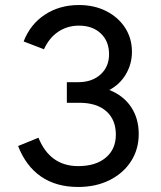

<svg xmlns="http://www.w3.org/2000/svg" viewBox="-20 -732 642 764"><path d="M291 12Q203.5 12 143.2 -29.5Q83 -71 52 -151L133 -184Q179 -71 291 -71Q361 -71 401 -104.8Q441 -138.5 441 -196Q441 -256 402.8 -289.5Q364.5 -323 296 -323H246V-405H291Q346.5 -405 380.2 -435.8Q414 -466.5 414 -516Q414 -568 381 -599Q348 -630 294 -630Q248.5 -630 212.2 -606Q176 -582 155 -536L74 -567Q100.5 -635.5 158.8 -673.8Q217 -712 294 -712Q355 -712 402.8 -687.8Q450.5 -663.5 477.8 -621.5Q505 -579.5 505 -526Q505 -477.5 481 -436.8Q457 -396 415 -374Q471.5 -351.5 501.8 -306Q532 -260.5 532 -199Q532 -137.5 501.2 -90Q470.5 -42.5 416 -15.2Q361.5 12 291 12Z"/></svg>

Font: Undotted
Style: Regular
Weight: 400
Designer: Delve Withrington, Dave Bailey, Thomas Jockin
Foundry: Delve Fonts LLC
Version: Version 4.000